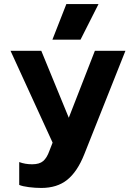

<svg xmlns="http://www.w3.org/2000/svg" viewBox="-20 -731 652 949"><path d="M308 -711H467L378 -535H239ZM75 183V70Q104 81 139 81Q175 81 193.5 65Q212 49 224 15L240 -26L32 -480H184L320 -149L449 -480H600L396 33Q362 118 312 158Q262 198 184 198Q154 198 122.5 194Q91 190 75 183Z"/></svg>

Font: Prompt SemiBold
Style: Regular
Weight: 600
Designer: Katatrad Team
Foundry: CadsonDemak
Version: Version 1.001